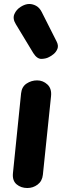

<svg xmlns="http://www.w3.org/2000/svg" viewBox="-20 -945 362 965"><path d="M117.5 0Q85.5 0 63.5 -18.5Q41.5 -37 45 -74L86 -476Q89.5 -509 113.5 -525Q137.5 -541 166.5 -541Q196 -541 218.2 -520.5Q240.5 -500 236.5 -461.5L195.5 -66.5Q192 -34.5 169 -17.2Q146 0 117.5 0ZM147.5 -678 59.5 -823.5Q42.5 -851 52.2 -874Q62 -897 84.5 -911Q107 -925 127 -925Q144.5 -925 161.5 -915.8Q178.5 -906.5 189.5 -885L264.5 -736.5Q275 -716 268.8 -700Q262.5 -684 249.8 -673.5Q237 -663 227 -658.5Q212.5 -650 189.5 -649Q166.5 -648 147.5 -678Z"/></svg>

Font: Edu SA Hand Cursive
Style: Regular
Weight: 400
Designer: Tina and Corey Anderson, Eben Sorkin, Mirko Velimirovic
Foundry: Google for Education
Version: Version 2.000